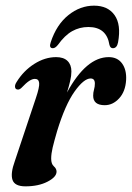

<svg xmlns="http://www.w3.org/2000/svg" viewBox="-20 -650 466 679"><path d="M42 -333.5Q34.5 -334 33.2 -342Q32 -350 39 -360.5Q63.5 -400 101.2 -424Q139 -448 178.5 -448Q205 -448 218.8 -434.5Q232.5 -421 232.5 -397.5Q232.5 -382 228.2 -363.8Q224 -345.5 217 -323Q285 -448 364.5 -448Q395.5 -448 411.8 -425.5Q428 -403 426 -367Q423.5 -326 401.2 -302Q379 -278 350.5 -278Q309.5 -278 309.5 -311.5Q309.5 -323 312.5 -333.2Q315.5 -343.5 315.5 -354.5Q315.5 -372.5 300.5 -372.5Q276.5 -372.5 243.5 -326Q210.5 -279.5 182 -186.5Q171.5 -150.5 166.2 -128.2Q161 -106 161 -89Q161 -70 170.5 -61.8Q180 -53.5 180 -43Q180 -24 148 -7.5Q116 9 70 9Q32 9 24.2 -13.8Q16.5 -36.5 32.5 -80.5L107 -303.5Q120 -342 118.5 -356.5Q117 -371 103.5 -371Q94.5 -371 83.8 -364.2Q73 -357.5 55 -338.5Q47.5 -332 42 -333.5ZM292.5 -554.5Q261.5 -554.5 235.2 -539.8Q209 -525 185 -491.5Q175.5 -479.5 167 -479.5Q152 -479.5 159.5 -501Q180 -563 221.8 -596.5Q263.5 -630 312.5 -630Q361.5 -630 385.2 -596.5Q409 -563 397.5 -500Q393.5 -479.5 379 -479.5Q370 -479.5 367 -491.5Q357 -554.5 292.5 -554.5Z"/></svg>

Font: Fraunces 144pt S050 SemiBold
Style: Italic
Weight: 600
Italic angle: -16°
Version: Version 1.000; ttfautohint (v1.8.3)